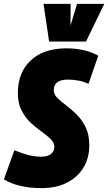

<svg xmlns="http://www.w3.org/2000/svg" viewBox="-49 -959 557 989"><path d="M457 -672 407 -527Q382 -539 354.5 -544Q327 -549 301 -549Q228 -549 228 -494Q228 -473 246.5 -454.5Q265 -436 292.5 -415.5Q320 -395 347 -368Q374 -341 392.5 -303Q411 -265 411 -211Q411 -146 381.5 -96.5Q352 -47 297 -18.5Q242 10 165 10Q46 10 -29 -35L25 -185Q67 -168 98.5 -160Q130 -152 162 -152Q198 -152 214.5 -166.5Q231 -181 231 -202Q231 -224 212 -242.5Q193 -261 165 -281Q137 -301 109 -327Q81 -353 62 -390Q43 -427 43 -480Q43 -586 109.5 -648Q176 -710 293 -710Q344 -710 386 -699.5Q428 -689 457 -672ZM488 -939 394 -745H204L175 -939H315L314 -827L348 -939Z"/></svg>

Font: Georama Condensed Black
Style: Italic
Weight: 900
Width: 3
Italic angle: -9°
Designer: Jean-Baptiste Levee
Foundry: Production Type
Version: Version 1.000